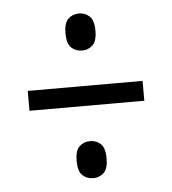

<svg xmlns="http://www.w3.org/2000/svg" viewBox="-42 -641 509 568"><g transform="rotate(-5 212.5 -357.5)"><path d="M213 -492Q194 -492 181 -504Q168 -516 168 -547Q168 -578 181 -590Q194 -602 213 -602Q231 -602 244 -590Q257 -578 257 -547Q257 -516 244 -504Q231 -492 213 -492ZM42 -328V-387H383V-328ZM213 -113Q194 -113 181 -125Q168 -137 168 -168Q168 -199 181 -211Q194 -223 213 -223Q231 -223 244 -211Q257 -199 257 -168Q257 -137 244 -125Q231 -113 213 -113Z"/></g></svg>

Font: Noto Serif ExtraCondensed Medium
Style: Regular
Weight: 500
Width: 2
Designer: Monotype Design Team
Foundry: Monotype Imaging Inc.
Version: Version 2.015